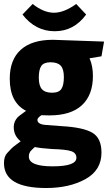

<svg xmlns="http://www.w3.org/2000/svg" viewBox="-23 -745 543 965"><path d="M410 -672Q349 -588 252 -588Q155 -588 90 -672L141 -725Q197 -681 248 -681Q299 -681 360 -725ZM243 -545 500 -536 487 -462 427 -452Q444 -414 444 -363Q444 -268 389 -216.5Q334 -165 225 -165Q197 -165 185 -166Q165 -152 165 -143Q165 -120 207 -117L287 -111Q395 -105 441 -78Q487 -51 487 22Q487 111 406 155.5Q325 200 209 200Q-3 200 -3 75Q-3 42 12.5 25Q28 8 35 1Q42 -6 59 -18.5Q76 -31 81 -35Q46 -62 46 -107Q46 -134 66 -156Q71 -161 89 -174Q107 -187 108 -188Q26 -230 26 -349Q26 -445 81.5 -495Q137 -545 243 -545ZM122 42Q122 91 241.5 91Q361 91 361 48Q361 24 335.5 15Q310 6 238 4Q179 0 152 -6Q150 -5 139.5 5.5Q129 16 128 18.5Q127 21 125 25Q122 31 122 42ZM298 -357.5Q298 -398 282 -415Q266 -432 231.5 -432Q197 -432 184.5 -413.5Q172 -395 172 -354.5Q172 -314 188 -296.5Q204 -279 238.5 -279Q273 -279 285.5 -298Q298 -317 298 -357.5Z"/></svg>

Font: Magra
Style: Bold
Weight: 600
Designer: Viviana Monsalve
Foundry: Viviana Monsalve
Version: Version 1.001